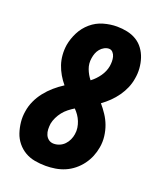

<svg xmlns="http://www.w3.org/2000/svg" viewBox="-139 -831 778 928"><g transform="rotate(20 250.0 -367.5)"><path d="M207 8Q178 8 150.5 3Q123 -2 100 -15.5Q77 -29 60 -50Q43 -71 34.5 -96.5Q26 -122 23 -150Q20 -178 25 -207Q29 -234 41 -260.5Q53 -287 71.5 -310.5Q90 -334 112.5 -353.5Q135 -373 160 -389Q144 -408 131.5 -429.5Q119 -451 111 -474.5Q103 -498 101 -524Q99 -550 103 -576Q109 -610 125.5 -642.5Q142 -675 170 -699Q198 -723 233 -733Q268 -743 302 -743Q329 -743 355 -737.5Q381 -732 402.5 -719Q424 -706 439 -685.5Q454 -665 462 -640.5Q470 -616 472 -589.5Q474 -563 469 -536Q465 -511 455 -487.5Q445 -464 429.5 -442Q414 -420 395 -401.5Q376 -383 355 -368Q372 -348 387 -325.5Q402 -303 411.5 -277.5Q421 -252 424.5 -223.5Q428 -195 423 -166Q419 -142 409.5 -118.5Q400 -95 384.5 -74Q369 -53 348.5 -36.5Q328 -20 304.5 -10Q281 0 256 4Q231 8 207 8ZM270 -455Q294 -473 311.5 -498Q329 -523 334 -551Q336 -563 336 -575.5Q336 -588 333 -599.5Q330 -611 322 -620Q314 -629 302 -629Q290 -629 278 -622.5Q266 -616 257.5 -605.5Q249 -595 244.5 -583Q240 -571 238 -558Q233 -529 243 -502.5Q253 -476 270 -455ZM207 -106Q222 -106 236.5 -112Q251 -118 262 -129.5Q273 -141 279.5 -155.5Q286 -170 288 -184Q291 -201 288.5 -217.5Q286 -234 280 -249Q274 -264 265 -277Q256 -290 245 -301Q230 -292 215.5 -280.5Q201 -269 190 -255Q179 -241 171 -224.5Q163 -208 160 -192Q158 -177 158.5 -162.5Q159 -148 164.5 -135Q170 -122 181 -114Q192 -106 207 -106Z"/></g></svg>

Font: Iosevka Curly Heavy
Style: Italic
Weight: 900
Italic angle: -9°
Monospace: yes
Designer: Belleve Invis
Foundry: Belleve Invis
Version: Version 22.1.2; ttfautohint (v1.8.4)